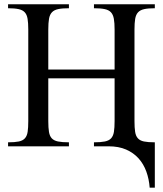

<svg xmlns="http://www.w3.org/2000/svg" viewBox="-20 -682 759 895"><path d="M677.7 192.9Q674.8 152.8 662.1 117.7Q649.4 82.5 626 56.4Q602.5 30.3 567.9 15.1Q533.2 0 485.8 0H418V-18.6Q449.7 -18.6 468.8 -22.5Q487.8 -26.4 497.8 -37.1Q507.8 -47.9 511 -67.1Q514.2 -86.4 514.2 -117.7V-316.9H205.1V-117.7Q205.1 -86.4 208.3 -67.1Q211.4 -47.9 221.4 -37.1Q231.4 -26.4 250.5 -22.5Q269.5 -18.6 301.3 -18.6V0H17.6V-18.6Q49.3 -18.6 67.9 -22.5Q86.4 -26.4 96.2 -37.4Q106 -48.3 108.9 -67.6Q111.8 -86.9 111.8 -117.7V-544.4Q111.8 -574.7 108.6 -594Q105.5 -613.3 95.7 -624.3Q85.9 -635.3 67.1 -639.4Q48.3 -643.6 17.6 -643.6V-662.1H301.3V-643.6Q270.5 -643.6 251.5 -639.6Q232.4 -635.7 222.2 -624.8Q211.9 -613.8 208.5 -594.5Q205.1 -575.2 205.1 -544.4V-357.9H514.2V-544.4Q514.2 -575.2 510.7 -594.5Q507.3 -613.8 497.1 -624.8Q486.8 -635.7 467.8 -639.6Q448.7 -643.6 418 -643.6V-662.1H701.7V-643.6Q670.4 -643.6 651.9 -639.4Q633.3 -635.3 623.3 -624.3Q613.3 -613.3 610.1 -594Q606.9 -574.7 606.9 -544.4V-117.7Q606.9 -86.9 609.9 -67.6Q612.8 -48.3 622.6 -37.4Q632.3 -26.4 651.1 -22.5Q669.9 -18.6 701.7 -18.6V192.9Z"/></svg>

Font: Doulos SIL Eur
Style: Regular
Weight: 400
Designer: Walt Agee, Victor Gaultney, Peter Martin, Debbi Hosken, Becca Hirsbrunner
Foundry: SIL International
Version: Version 5.000